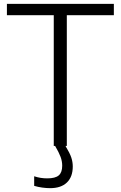

<svg xmlns="http://www.w3.org/2000/svg" viewBox="-20 -760 629 1000"><path d="M260 -681H16V-740H573V-681H328V0H321Q344 38 351.5 61Q359 84 359 107Q359 161 328.5 190.5Q298 220 241 220Q222 220 200 217Q178 214 158 208V158Q190 169 226 169Q268 169 286 153.5Q304 138 304 103Q304 80 295.5 57Q287 34 267 0H260Z"/></svg>

Font: Encode Sans Normal
Style: Light
Weight: 300
Designer: Pablo Impallari, Andres Torresi
Foundry: Pablo Impallari, Andres Torresi
Version: Version 1.000; ttfautohint (v1.00) -l 8 -r 50 -G 200 -x 14 -